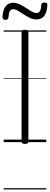

<svg xmlns="http://www.w3.org/2000/svg" viewBox="-29 -1126 395 1521"><path d="M169 14Q155 14 148.5 9.5Q142 5 142 -5V-871Q142 -881 148.5 -885.5Q155 -890 169 -890Q182 -890 189 -885.5Q196 -881 196 -871V-5Q196 5 190 9.5Q184 14 169 14ZM14 -969Q-9 -969 -9 -990Q-7 -1046 14.5 -1075Q36 -1104 74 -1104Q102 -1104 127.5 -1091.5Q153 -1079 176.5 -1063.5Q200 -1048 221 -1035.5Q242 -1023 260 -1023Q279 -1023 288 -1039.5Q297 -1056 298 -1088Q300 -1106 322 -1106Q336 -1106 341 -1101.5Q346 -1097 346 -1085Q344 -1032 323 -1002Q302 -972 260 -972Q233 -972 207.5 -984.5Q182 -997 158.5 -1012.5Q135 -1028 114 -1040.5Q93 -1053 75 -1053Q57 -1053 48.5 -1037.5Q40 -1022 38 -989Q37 -978 31.5 -973.5Q26 -969 14 -969ZM0 365H338V375H0ZM0 -20H338V0H0ZM0 -505H338V-500H0ZM0 -885H338V-875H0Z"/></svg>

Font: Playwrite AT Guides
Style: Regular
Weight: 400
Designer: Veronika Burian, José Scaglione
Foundry: TypeTogether
Version: Version 1.003